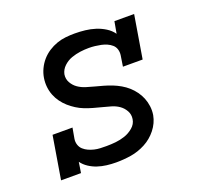

<svg xmlns="http://www.w3.org/2000/svg" viewBox="-99 -640 798 760"><g transform="rotate(-20 300.0 -260.0)"><path d="M268 8Q248 8 228 5.5Q208 3 190 -3Q172 -9 156 -19.5Q140 -30 129 -45L122 0H38L68 -181H152L144 -136Q142 -123 146 -111Q150 -99 159 -91Q168 -83 179 -78Q190 -73 202.5 -70Q215 -67 228 -66.5Q241 -66 254 -66Q273 -66 292.5 -68Q312 -70 331.5 -76.5Q351 -83 367.5 -97Q384 -111 387 -131Q390 -150 381 -166Q372 -182 357.5 -192Q343 -202 325.5 -207Q308 -212 290.5 -216.5Q273 -221 255 -226Q237 -231 220.5 -237.5Q204 -244 189 -253.5Q174 -263 161 -274.5Q148 -286 137.5 -300.5Q127 -315 120.5 -331.5Q114 -348 112 -366.5Q110 -385 113 -404Q116 -423 124.5 -441Q133 -459 146 -474Q159 -489 176 -500Q193 -511 211.5 -517.5Q230 -524 249 -526Q268 -528 287 -528Q309 -528 331 -525.5Q353 -523 373.5 -516.5Q394 -510 412.5 -498.5Q431 -487 443 -470L452 -520H535L505 -339H422L429 -384Q431 -397 427.5 -409Q424 -421 415 -429Q406 -437 394.5 -442Q383 -447 371 -449.5Q359 -452 346 -453.5Q333 -455 320 -455Q302 -455 283.5 -452.5Q265 -450 246.5 -443.5Q228 -437 213 -423Q198 -409 194 -390Q191 -371 200 -355Q209 -339 223.5 -329Q238 -319 255.5 -313.5Q273 -308 290.5 -303.5Q308 -299 325.5 -294Q343 -289 359.5 -282.5Q376 -276 391.5 -267Q407 -258 420 -246.5Q433 -235 443.5 -220.5Q454 -206 460.5 -190Q467 -174 469.5 -155.5Q472 -137 469 -118Q463 -86 442 -59.5Q421 -33 391.5 -17.5Q362 -2 331 3Q300 8 268 8Z"/></g></svg>

Font: Iosevka Etoile Oblique
Style: Regular
Weight: 400
Italic angle: -9°
Designer: Belleve Invis
Foundry: Belleve Invis
Version: Version 15.5.2; ttfautohint (v1.8.4)